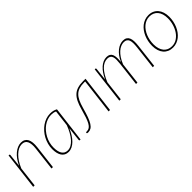

<svg xmlns="http://www.w3.org/2000/svg" viewBox="204 -1448 2401 2401"><g transform="rotate(-45 1405.0 -247.0)"><path d="M108 -312Q128 -355.5 153.5 -390.5Q179 -425.5 207.8 -449.8Q236.5 -474 267.2 -487Q298 -500 329 -500Q361 -500 383.2 -487.5Q405.5 -475 418.2 -451.5Q431 -428 434.5 -393.8Q438 -359.5 433 -315.5L395.5 0H370.5L407.5 -315.5Q417 -393 397 -435.8Q377 -478.5 322 -478.5Q292.5 -478.5 262 -463.8Q231.5 -449 203 -421.5Q174.5 -394 149 -354.8Q123.5 -315.5 103.5 -267L72 0H46.5L106 -495H116Q121.5 -495 123.8 -491.5Q126 -488 126 -483.5Z M915 -464Q898 -472 879.8 -475.5Q861.5 -479 841 -479Q806 -479 772.5 -467Q739 -455 709.2 -433.8Q679.5 -412.5 654.8 -383.2Q630 -354 611.8 -319.5Q593.5 -285 583.5 -246.2Q573.5 -207.5 573.5 -167.5Q573.5 -132 579.5 -104Q585.5 -76 598 -56.2Q610.5 -36.5 629.8 -26Q649 -15.5 676 -15.5Q707 -15.5 736.8 -32Q766.5 -48.5 793.8 -79Q821 -109.5 845.2 -152.5Q869.5 -195.5 889 -248.5ZM884 -198Q865 -153 841.2 -115.5Q817.5 -78 790.2 -51Q763 -24 732.8 -9Q702.5 6 670 6Q638 6 615 -6.5Q592 -19 577 -41.5Q562 -64 554.8 -95.2Q547.5 -126.5 547.5 -164.5Q547.5 -207 558.5 -248.2Q569.5 -289.5 589.2 -326.8Q609 -364 636.5 -395.5Q664 -427 696.8 -450Q729.5 -473 766.5 -486Q803.5 -499 843 -499Q871.5 -499 895.2 -493.8Q919 -488.5 942 -475.5L884 0H873Q867 0 865 -3.8Q863 -7.5 863 -11.5Z M1158.5 -257Q1176 -321.5 1198 -366.2Q1220 -411 1250.5 -439.2Q1281 -467.5 1322.8 -480.2Q1364.5 -493 1421.5 -493H1465L1405 0H1380L1437.5 -472.5H1417.5Q1367 -472.5 1330.2 -460.8Q1293.5 -449 1266.5 -423Q1239.5 -397 1220 -355.8Q1200.5 -314.5 1184.5 -256Q1164.5 -182.5 1146.2 -132.5Q1128 -82.5 1108.2 -51.8Q1088.5 -21 1066 -7.8Q1043.5 5.5 1015 5.5Q993.5 5.5 994.5 -2.5L996 -16H1013Q1038 -16 1057.5 -29.5Q1077 -43 1093.5 -72.2Q1110 -101.5 1125.5 -147.2Q1141 -193 1158.5 -257Z M1570 0 1629.5 -495H1639.5Q1645 -495 1647.5 -491.5Q1650 -488 1650 -483.5L1631.5 -314Q1651 -357.5 1674.8 -392Q1698.5 -426.5 1725.2 -450.5Q1752 -474.5 1781.2 -487.2Q1810.5 -500 1841 -500Q1871.5 -500 1890.5 -488.5Q1909.5 -477 1918.8 -454.8Q1928 -432.5 1929.2 -400.5Q1930.5 -368.5 1926 -327.5Q1945 -371 1969.5 -403.5Q1994 -436 2021.2 -457.5Q2048.5 -479 2077 -489.5Q2105.5 -500 2132.5 -500Q2164.5 -500 2184.8 -487.5Q2205 -475 2215.2 -451.5Q2225.5 -428 2227 -393.8Q2228.5 -359.5 2223 -315.5L2186 0H2161L2198 -315.5Q2202.5 -354.5 2202 -384.8Q2201.5 -415 2193.8 -435.8Q2186 -456.5 2169.5 -467.5Q2153 -478.5 2125.5 -478.5Q2099.5 -478.5 2072 -467Q2044.5 -455.5 2018.2 -432Q1992 -408.5 1967.8 -372.5Q1943.5 -336.5 1924 -287.5L1890 0H1865L1902 -315.5Q1906.5 -354.5 1907 -384.8Q1907.5 -415 1900.5 -435.8Q1893.5 -456.5 1877.8 -467.5Q1862 -478.5 1834.5 -478.5Q1772.5 -478.5 1720.5 -424.2Q1668.5 -370 1627 -268.5L1595 0Z M2518 -15Q2565 -15 2603.8 -39.2Q2642.5 -63.5 2670 -103.5Q2697.5 -143.5 2712.8 -194.8Q2728 -246 2728 -300Q2728 -342 2717.8 -375.2Q2707.5 -408.5 2688.2 -431.5Q2669 -454.5 2641.5 -466.8Q2614 -479 2580 -479Q2548.5 -479 2520.8 -468Q2493 -457 2469.8 -437.8Q2446.5 -418.5 2428 -391.8Q2409.5 -365 2396.5 -333.5Q2383.5 -302 2376.8 -266.8Q2370 -231.5 2370 -195Q2370 -153 2380.2 -119.5Q2390.5 -86 2409.5 -62.8Q2428.5 -39.5 2456 -27.2Q2483.5 -15 2518 -15ZM2515.5 6Q2476 6 2444.2 -8Q2412.5 -22 2390.2 -48Q2368 -74 2356 -111.2Q2344 -148.5 2344 -195Q2344 -234 2351.8 -272Q2359.5 -310 2374 -343.8Q2388.5 -377.5 2409.5 -406.2Q2430.5 -435 2457 -455.8Q2483.5 -476.5 2515 -488.2Q2546.5 -500 2582.5 -500Q2622 -500 2653.8 -486Q2685.5 -472 2707.8 -446Q2730 -420 2742 -383Q2754 -346 2754 -300Q2754 -261 2746.2 -223.2Q2738.5 -185.5 2724 -151.5Q2709.5 -117.5 2688.5 -88.5Q2667.5 -59.5 2641 -38.5Q2614.5 -17.5 2582.8 -5.8Q2551 6 2515.5 6Z"/></g></svg>

Font: Lato ExtraLight
Style: Italic
Weight: 275
Italic angle: -7°
Designer: Lukasz Dziedzic with Adam Twardoch and Botio Nikoltchev
Foundry: tyPoland Lukasz Dziedzic
Version: Version 2.015; 2015-08-06; http://www.latofonts.com/